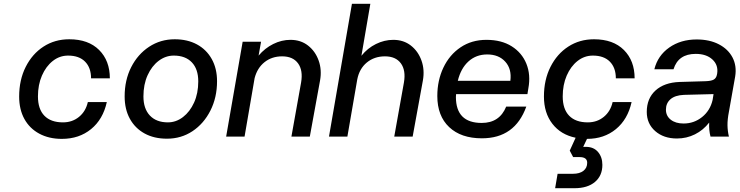

<svg xmlns="http://www.w3.org/2000/svg" viewBox="-20 -720 3898 1012"><path d="M81 -211Q81 -299 115.5 -367.5Q150 -436 209.5 -474.5Q269 -513 345 -513Q446 -513 502.5 -456.5Q559 -400 559 -307H460Q460 -363 428.5 -395Q397 -427 339 -427Q294 -427 258 -398.5Q222 -370 201 -321.5Q180 -273 180 -212Q180 -145 214 -110Q248 -75 312 -75Q361 -75 396.5 -104Q432 -133 443 -182H543Q523 -91 460 -39.5Q397 12 306 12Q238 12 187 -15.5Q136 -43 108.5 -93Q81 -143 81 -211Z M637 -212Q637 -298 671.5 -366Q706 -434 766 -473.5Q826 -513 901 -513Q968 -513 1018 -486Q1068 -459 1096 -409Q1124 -359 1124 -292Q1124 -206 1089 -137Q1054 -68 994.5 -28.5Q935 11 860 11Q792 11 742 -16.5Q692 -44 664.5 -94Q637 -144 637 -212ZM1025 -291Q1025 -356 991 -391.5Q957 -427 896 -427Q853 -427 816.5 -399.5Q780 -372 758 -323.5Q736 -275 736 -212Q736 -147 770 -111Q804 -75 865 -75Q908 -75 944.5 -103Q981 -131 1003 -179.5Q1025 -228 1025 -291Z M1259 -500H1356L1343 -427Q1376 -466 1420 -488Q1464 -510 1511 -510Q1565 -510 1603.5 -480Q1642 -450 1659.5 -401Q1677 -352 1667 -296L1613 0H1516L1567 -285Q1578 -349 1551 -386Q1524 -423 1467 -423Q1413 -423 1374.5 -392.5Q1336 -362 1322 -308L1269 0H1172Z M2109 -285Q2120 -349 2093 -386Q2066 -423 2009 -423Q1953 -423 1913.5 -390.5Q1874 -358 1863 -301L1811 0H1714L1835 -700H1932L1885 -426Q1917 -466 1961.5 -488Q2006 -510 2053 -510Q2107 -510 2145.5 -480Q2184 -450 2201.5 -401Q2219 -352 2209 -296L2155 0H2058Z M2285 -214Q2285 -296 2317 -363.5Q2349 -431 2407.5 -470.5Q2466 -510 2544 -510Q2623 -510 2677 -476Q2731 -442 2754.5 -384Q2778 -326 2765 -255L2760 -224H2384Q2383 -217 2383 -209Q2383 -72 2519 -72Q2613 -72 2648 -158H2754Q2694 9 2520 9Q2410 9 2347.5 -50Q2285 -109 2285 -214ZM2548 -433Q2490 -433 2449.5 -396.5Q2409 -360 2393 -294H2670Q2678 -356 2643.5 -394.5Q2609 -433 2548 -433Z M2847 -211Q2847 -299 2881.5 -367.5Q2916 -436 2975.5 -474.5Q3035 -513 3111 -513Q3212 -513 3268.5 -456.5Q3325 -400 3325 -307H3226Q3226 -363 3194.5 -395Q3163 -427 3105 -427Q3060 -427 3024 -398.5Q2988 -370 2967 -321.5Q2946 -273 2946 -212Q2946 -145 2980 -110Q3014 -75 3078 -75Q3127 -75 3162.5 -104Q3198 -133 3209 -182H3309Q3289 -91 3226.5 -39.5Q3164 12 3074 12L3054 54H3068Q3109 54 3132 81Q3155 108 3155 149Q3155 206 3116 239Q3077 272 3008 272H2906L2919 196H3000Q3035 196 3055 180.5Q3075 165 3075 138Q3075 108 3035 108H3001L2983 74L3014 6Q2936 -10 2891.5 -67.5Q2847 -125 2847 -211Z M3822 -131Q3814 -90 3814.5 -59.5Q3815 -29 3822 0H3725Q3716 -33 3718 -74Q3687 -34 3643 -12Q3599 10 3548 10Q3478 10 3433.5 -29Q3389 -68 3389 -130Q3389 -201 3435 -243Q3481 -285 3562 -288L3699 -292Q3728 -293 3741 -300Q3754 -307 3758 -323L3760 -332Q3767 -377 3735 -406.5Q3703 -436 3647 -436Q3555 -436 3530 -355H3429Q3447 -427 3507.5 -469.5Q3568 -512 3652 -512Q3720 -512 3769 -486.5Q3818 -461 3841 -417Q3864 -373 3855 -317ZM3490 -142Q3490 -109 3515.5 -89Q3541 -69 3583 -69Q3638 -69 3680.5 -103Q3723 -137 3736 -193L3741 -224L3585 -220Q3538 -218 3514 -197Q3490 -176 3490 -142Z"/></svg>

Font: Overused Grotesk Medium
Style: Italic
Weight: 500
Italic angle: -10°
Version: Version 0.003